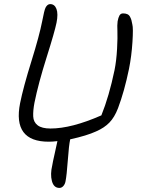

<svg xmlns="http://www.w3.org/2000/svg" viewBox="-20 -736 704 947"><path d="M220.2 -37.1Q41.5 -37.1 79.1 -227.1Q95.2 -306.6 134.8 -433.6Q174.3 -560.5 188 -630.9Q198.2 -685.1 204.6 -698.2Q213.4 -715.3 227.1 -715.8Q249.5 -715.8 258.5 -691.9Q267.6 -668 258.8 -624Q250 -580.1 209.7 -452.6Q169.4 -325.2 149.9 -229Q142.6 -190.4 143.8 -162.1Q145 -133.8 165.8 -117.9Q186.5 -102.1 229 -102.1Q332.5 -102.1 480 -167Q518.1 -261.2 544.9 -390.1Q554.2 -436.5 557.4 -494.9Q560.5 -553.2 559.1 -582.8Q557.6 -612.3 560.1 -630.9Q563.5 -649.4 569.3 -659.7Q575.2 -669.9 586.9 -669.9Q599.6 -669.9 608.2 -666Q616.7 -662.1 621.3 -653.3Q626 -644.5 628.2 -636.7Q630.4 -628.9 632.8 -615.2Q637.7 -598.1 633.3 -528.8Q628.9 -459.5 616.2 -396Q593.3 -284.7 562 -202.1Q544.9 -157.7 519.8 -131.6Q494.6 -105.5 454.1 -87.9Q408.7 -66.9 326.2 -48.8Q319.8 -20 314.5 54.4Q309.1 128.9 303.2 158.2Q300.8 171.9 292.5 181.4Q284.2 190.9 272.9 190.9Q245.1 190.9 236.1 157.2Q227.1 123.5 237.8 79.1Q239.7 65.9 250 20.5Q260.3 -24.9 263.2 -40Q240.2 -37.1 220.2 -37.1Z"/></svg>

Font: Shantell Sans Irregular Bouncy
Style: Italic
Weight: 300
Italic angle: -11.31°
Designer: Stephen Nixon, Anya Danilova, Shantell Martin
Foundry: Arrow Type
Version: Version 1.006;[9816181b4]